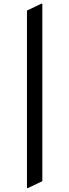

<svg xmlns="http://www.w3.org/2000/svg" viewBox="-20 -874 365 1012"><path d="M122.1 117.2V-818.4L198.2 -854.5H203.1V81.1L127 117.2Z"/></svg>

Font: Nova Slim
Style: Book
Weight: 400
Version: Version 2.000